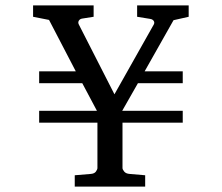

<svg xmlns="http://www.w3.org/2000/svg" viewBox="-20 -691 821 711"><path d="M622.6 -616.2 515.6 -426.8H656.7V-382.8H490.7L432.6 -280.8H656.7V-236.8H433.6V-68.8Q433.6 -63.5 439.9 -55.7Q446.3 -47.9 460 -46.9L517.6 -42V0H256.8V-42L315.9 -46.9Q329.6 -47.9 335.2 -55.7Q340.8 -63.5 340.8 -68.8V-236.8H125V-280.8H338.9L284.7 -382.8H125V-426.8H260.7L161.6 -617.2L102.5 -628.9V-670.9H326.7V-628.9L283.7 -622.1Q275.4 -620.6 271.7 -614Q268.1 -607.4 272 -600.1L403.8 -341.8L548.8 -599.1Q550.3 -601.1 551 -604.5Q551.8 -607.9 550.5 -611.1Q549.3 -614.3 545.9 -617.2Q542.5 -620.1 535.6 -621.1L487.8 -628.9V-670.9H678.7V-628.9Z"/></svg>

Font: BabelStone Ogham Fixed
Style: Regular
Weight: 400
Monospace: yes
Designer: Andrew West
Foundry: BabelStone
Version: Version 2.02 March 14, 2022